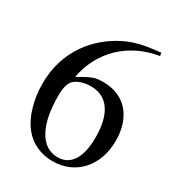

<svg xmlns="http://www.w3.org/2000/svg" viewBox="-184 -878 927 1007"><g transform="rotate(30 279.0 -374.0)"><path d="M500 -744.1Q433.6 -733.4 377.9 -706.1Q322.3 -678.7 279.8 -637.7Q237.3 -596.7 209 -543.5Q180.7 -490.2 168.9 -426.8Q195.3 -442.4 213.9 -452.1Q232.4 -461.9 247.6 -467.8Q262.7 -473.6 277.3 -475.6Q292 -477.5 310.5 -477.5Q359.4 -477.5 398.4 -461.4Q437.5 -445.3 464.8 -414.6Q492.2 -383.8 506.8 -340.3Q521.5 -296.9 521.5 -243.2Q521.5 -185.5 504.4 -138.2Q487.3 -90.8 456.5 -56.6Q425.8 -22.5 382.3 -3.4Q338.9 15.6 287.1 15.6Q232.4 15.6 187 -5.4Q141.6 -26.4 110.4 -66.4Q76.2 -108.4 57.1 -174.3Q38.1 -240.2 38.1 -310.5Q38.1 -425.8 87.4 -520Q136.7 -614.3 231.4 -679.7Q260.7 -699.2 288.6 -712.9Q316.4 -726.6 347.2 -736.3Q377.9 -746.1 414.1 -752Q450.2 -757.8 497.1 -762.7ZM265.6 -425.8Q239.3 -425.8 213.9 -418.5Q188.5 -411.1 171.9 -397.5Q141.6 -374 141.6 -296.9Q141.6 -163.1 183.1 -89.4Q224.6 -15.6 299.8 -15.6Q358.4 -15.6 389.6 -64.5Q420.9 -113.3 420.9 -205.1Q420.9 -311.5 381.3 -368.7Q341.8 -425.8 265.6 -425.8Z"/></g></svg>

Font: Jomolhari
Style: Regular
Weight: 400
Designer: Christopher J. Fynn
Foundry: Christopher  J.  Fynn (Karma Drubgy¸ Tenzin).
Version: Version 1.000